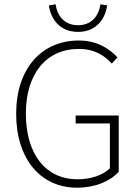

<svg xmlns="http://www.w3.org/2000/svg" viewBox="-20 -859 644 891"><path d="M337 12C423 12 491 -18 531 -62V-323H331V-286H490V-78C458 -46 401 -27 340 -27C189 -27 100 -147 100 -332C100 -516 194 -632 346 -632C419 -632 465 -601 499 -564L525 -593C490 -630 434 -671 346 -671C172 -671 55 -540 55 -331C55 -122 168 12 337 12ZM342 -711C430 -711 470 -776 477 -834L446 -839C439 -788 407 -742 342 -742C277 -742 245 -788 238 -839L207 -834C214 -776 254 -711 342 -711Z"/></svg>

Font: Source Sans Pro Light
Style: Regular
Weight: 300
Designer: Paul D. Hunt
Foundry: Adobe Systems Incorporated
Version: Version 3.006;hotconv 1.0.111;makeotfexe 2.5.65597